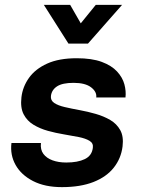

<svg xmlns="http://www.w3.org/2000/svg" viewBox="-20 -756 577 788"><path d="M234 12Q164 12 115.5 -13Q67 -38 44 -79Q21 -120 27 -169H148Q145 -142 158 -124.5Q171 -107 195.5 -98Q220 -89 252 -89Q299 -89 328 -103Q357 -117 361 -149Q364 -168 347.5 -178Q331 -188 303.5 -193.5Q276 -199 242.5 -204.5Q209 -210 176.5 -219Q144 -228 117.5 -244Q91 -260 77 -287Q63 -314 68 -357Q73 -400 99 -436.5Q125 -473 173.5 -495Q222 -517 295 -517Q357 -517 397.5 -502Q438 -487 460.5 -462.5Q483 -438 490.5 -410Q498 -382 495 -356H375Q378 -379 354 -397.5Q330 -416 282 -416Q236 -416 214 -401.5Q192 -387 189 -362Q187 -344 202.5 -333.5Q218 -323 246 -316.5Q274 -310 307 -304Q340 -298 373 -288.5Q406 -279 432.5 -263.5Q459 -248 473.5 -222Q488 -196 483 -155Q477 -106 447 -68Q417 -30 363.5 -9Q310 12 234 12ZM261 -577 160 -736H268L338 -614H274L373 -736H481L341 -577Z"/></svg>

Font: Inclusive Sans SemiBold
Style: Italic
Weight: 600
Italic angle: -7°
Designer: Olivia King
Foundry: Olivia King
Version: Version 2.004